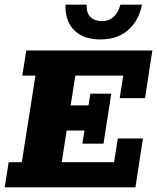

<svg xmlns="http://www.w3.org/2000/svg" viewBox="-20 -798 669 818"><path d="M0 0 17 -107H73L131 -476H75L92 -583H629L598 -380H490L505 -476H301L281 -349H357L365 -399H454L421 -186H331L340 -242H264L243 -107H466L482 -208H589L557 0ZM409 -630Q353 -630 319.5 -651Q286 -672 271.5 -705.5Q257 -739 259 -778H349Q348 -742 366 -725Q384 -708 415 -708Q444 -708 464 -726Q484 -744 493 -778H585Q571 -709 525.5 -669.5Q480 -630 409 -630Z"/></svg>

Font: Rokkitt SemiBold ExtraBold
Style: Italic
Weight: 800
Italic angle: -9°
Version: Version 3.103